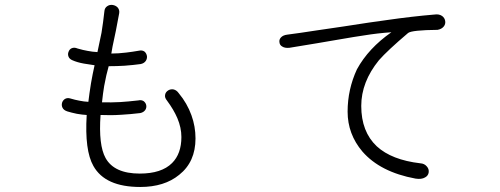

<svg xmlns="http://www.w3.org/2000/svg" viewBox="-20 -784 2040 784"><path d="M296.9 -585.9Q283.2 -591.8 272.5 -586.9Q263.7 -583 259.8 -572.3Q255.9 -562.5 259.8 -552.7Q263.7 -543 275.4 -538.1Q294.9 -529.3 322.3 -524.4Q337.9 -521.5 366.2 -517.6Q358.4 -483.4 351.6 -444.3Q344.7 -401.4 340.8 -368.2Q322.3 -369.1 303.7 -373Q287.1 -376 267.6 -381.8Q254.9 -385.7 245.1 -379.9Q236.3 -374 233.4 -364.3Q230.5 -353.5 235.4 -343.8Q240.2 -334 254.9 -329.1Q270.5 -324.2 293.9 -319.3Q316.4 -315.4 334 -314.5Q325.2 -169.9 361.3 -106.4Q409.2 -20.5 552.7 -20.5Q651.4 -20.5 711.9 -70.3Q778.3 -123 778.3 -218.8Q778.3 -267.6 761.7 -313.5Q744.1 -362.3 710 -403.3Q701.2 -416 688.5 -418.9Q676.8 -420.9 667 -415Q656.2 -408.2 654.3 -397.5Q651.4 -385.7 662.1 -373Q689.5 -335.9 704.1 -301.8Q720.7 -262.7 720.7 -224.6Q720.7 -156.2 682.6 -118.2Q639.6 -75.2 550.8 -75.2Q446.3 -75.2 411.1 -138.7Q381.8 -191.4 390.6 -314.5Q432.6 -312.5 475.6 -315.4Q511.7 -317.4 552.7 -322.3Q566.4 -325.2 573.2 -335Q579.1 -343.8 577.1 -354.5Q575.2 -364.3 566.4 -371.1Q556.6 -377 544.9 -374Q502 -369.1 470.7 -367.2Q434.6 -365.2 396.5 -366.2Q400.4 -403.3 405.3 -432.6Q414.1 -480.5 423.8 -513.7Q457 -513.7 488.3 -515.6Q527.3 -518.6 554.7 -522.5Q568.4 -525.4 575.2 -535.2Q581.1 -543.9 580.1 -554.7Q578.1 -566.4 570.3 -573.2Q560.5 -580.1 547.9 -577.1Q520.5 -572.3 495.1 -569.3Q462.9 -565.4 434.6 -565.4L439.5 -593.8Q448.2 -634.8 453.1 -658.2Q460.9 -700.2 466.8 -730.5Q468.8 -744.1 460 -753.9Q452.1 -761.7 440.4 -763.7Q427.7 -765.6 418 -758.8Q407.2 -752 406.2 -737.3Q401.4 -693.4 394.5 -650.4Q387.7 -615.2 377.9 -571.3Q357.4 -572.3 337.9 -576.2Q320.3 -579.1 296.9 -585.9Z M1153.3 -642.6Q1135.7 -640.6 1127 -630.9Q1119.1 -622.1 1121.1 -611.3Q1122.1 -599.6 1132.8 -593.8Q1143.6 -586.9 1162.1 -588.9Q1218.8 -597.7 1274.4 -607.4Q1306.6 -612.3 1360.4 -622.1Q1433.6 -634.8 1467.8 -639.6Q1521.5 -648.4 1578.1 -652.3Q1484.4 -586.9 1437.5 -501Q1399.4 -418.9 1399.4 -328.1Q1399.4 -236.3 1460 -165Q1533.2 -81.1 1676.8 -54.7Q1701.2 -50.8 1715.8 -59.6Q1728.5 -66.4 1730.5 -80.1Q1732.4 -93.8 1722.7 -104.5Q1712.9 -116.2 1696.3 -117.2Q1579.1 -130.9 1518.6 -186.5Q1455.1 -246.1 1455.1 -351.6Q1455.1 -449.2 1527.3 -538.1Q1562.5 -578.1 1646.5 -649.4Q1662.1 -661.1 1766.6 -662.1Q1783.2 -665 1792 -675.8Q1799.8 -685.5 1797.9 -698.2Q1795.9 -710.9 1785.2 -718.8Q1772.5 -727.5 1753.9 -724.6Q1661.1 -716.8 1559.6 -702.1Q1500 -694.3 1381.8 -675.8Q1307.6 -665 1268.6 -659.2Q1206.1 -649.4 1153.3 -642.6Z"/></svg>

Font: GulimChe
Style: Regular
Weight: 400
Monospace: yes
Version: Version 2.21